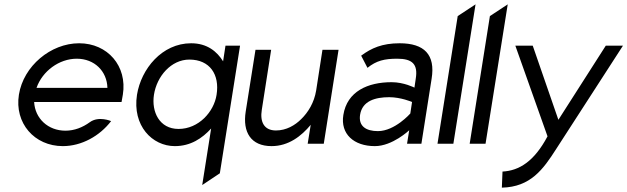

<svg xmlns="http://www.w3.org/2000/svg" viewBox="-20 -661 2885 883"><path d="M67 -226C46 -95 138 11 269 11C355 11 438 -35 491 -104C491 -104 434 -129 393 -99C360 -75 322 -60 281 -60C201 -60 141 -116 137 -192H539L545 -226C566 -357 475 -462 344 -462C213 -462 88 -357 67 -226ZM148 -257C175 -334 252 -391 333 -391C414 -391 472 -334 474 -257Z M610 -225C588 -83 680 11 784 11C857 11 910 -25 951 -70L910 190L991 136L1084 -451H1017L1006 -379C978 -424 933 -462 859 -462C725 -462 629 -344 610 -225ZM688 -225C701 -310 767 -387 851 -387C945 -387 991 -318 976 -225C964 -147 894 -68 801 -68C713 -68 676 -147 688 -225Z M1110 -148C1095 -53 1134 11 1229 11C1307 11 1366 -35 1409 -87L1395 0H1469L1537 -432H1463L1434 -245C1425 -189 1397 -144 1365 -113C1337 -85 1297 -61 1249 -61C1194 -61 1175 -101 1184 -156L1227 -432H1155Z M1559 -132C1545 -45 1607 11 1704 11C1785 11 1862 -62 1862 -62L1852 0H1918L1965 -299C1983 -410 1931 -462 1818 -462C1738 -462 1688 -440 1641 -405L1670 -349C1711 -382 1748 -391 1807 -391C1876 -391 1903 -366 1892 -299L1886 -258C1886 -258 1838 -283 1781 -283C1672 -283 1576 -241 1559 -132ZM1636 -133C1646 -197 1706 -214 1770 -214C1824 -214 1875 -192 1875 -192L1867 -139C1867 -139 1796 -58 1718 -58C1663 -58 1628 -81 1636 -133Z M1992 0H2065L2167 -641L2085 -587Z M2140 0H2213L2315 -641L2233 -587Z M2350 -451 2498 -34C2437 81 2368 124 2291 128L2288 202C2420 199 2478 118 2538 24L2845 -451H2766L2548 -110L2430 -451Z"/></svg>

Font: Charger Pro
Style: Obl
Weight: 400
Designer: Jasper
Foundry: Cannot Into Space Fonts
Version: Version 1.09